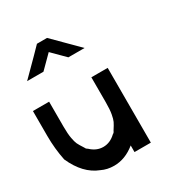

<svg xmlns="http://www.w3.org/2000/svg" viewBox="-192 -964 1050 1112"><g transform="rotate(-30 333.5 -408.0)"><path d="M390.8 -44.2Q324.2 10 250 10Q204.2 10 166.7 -8.3Q70.8 -45 16.7 -166.7Q0 -248.3 0 -333.3V-500H108.3V-333.3Q108.3 -285 113.8 -255.4Q119.2 -225.8 125.8 -211.7Q132.5 -197.5 152.5 -166.7Q155.8 -157.5 166.7 -151.7Q204.2 -115.8 250 -115.8Q295.8 -115.8 333.3 -151.7Q343.3 -156.7 346.7 -166.7Q366.7 -197.5 373.3 -211.7Q380 -225.8 385.4 -255.4Q390.8 -285 390.8 -333.3V-500H500V0H390.8ZM282.5 -825.8 441.7 -666.7H333.3L250 -750L166.7 -666.7H57.5Q194.2 -803.3 215 -825.8Z"/></g></svg>

Font: 0xA000-Mono
Style: Mono-Bold
Weight: 700
Version: Version 0.1